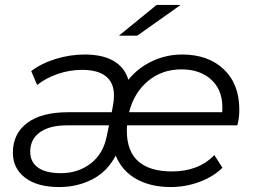

<svg xmlns="http://www.w3.org/2000/svg" viewBox="-20 -750 1027 775"><path d="M493 -244Q492 -237 492 -222Q492 -140 538 -99Q584 -58 674 -58Q782 -58 845 -124L878 -73Q840 -36 784.5 -15.5Q729 5 668 5Q589 5 531 -27Q473 -59 447 -122Q413 -57 352.5 -26Q292 5 219 5Q131 5 81.5 -32.5Q32 -70 32 -134Q32 -210 89.5 -253.5Q147 -297 255 -297H431L436 -324Q440 -344 440 -365Q440 -416 407.5 -442Q375 -468 311 -468Q261 -468 213 -451.5Q165 -435 130 -407L106 -463Q148 -495 206 -512.5Q264 -530 321 -530Q395 -530 439.5 -503.5Q484 -477 498 -428Q538 -477 595 -503.5Q652 -530 715 -530Q820 -530 883 -470.5Q946 -411 946 -307Q946 -274 938 -244ZM501 -297H877Q883 -379 837 -424.5Q791 -470 712 -470Q634 -470 577.5 -423Q521 -376 501 -297ZM411 -201 420 -244H250Q180 -244 141 -216Q102 -188 102 -138Q102 -96 133.5 -73.5Q165 -51 226 -51Q295 -51 346 -90Q397 -129 411 -201ZM612 -730H709L534 -606H460Z"/></svg>

Font: Idrija
Style: Italic
Weight: 400
Italic angle: -11.3°
Designer: Julieta Ulanovsky
Foundry: Julieta Ulanovsky
Version: Version 7.200